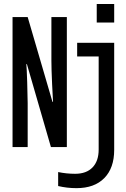

<svg xmlns="http://www.w3.org/2000/svg" viewBox="-20 -745 640 972"><path d="M237.8 -0.5 116.2 -420.4H113.3Q115.2 -405.3 117.7 -327.9Q120.1 -250.5 120.1 -222.7V-0.5H43.5V-658.7H120.1L245.6 -229.5H248.5Q247.1 -242.2 243.7 -320.6Q240.2 -398.9 240.2 -437.5V-658.7H318.4V-0.5ZM558.1 13.7Q558.1 105.5 508.1 156.5Q458 207.5 367.2 207.5Q319.3 207.5 274.4 196.8V126Q316.4 134.8 360.4 134.8Q417.5 134.8 448.5 102.5Q479.5 70.3 479.5 12.2V-459H370.6V-528.3H558.1ZM469.7 -630.9V-724.6H558.1V-630.9Z"/></svg>

Font: Cousine
Style: Regular
Weight: 400
Monospace: yes
Designer: Steve Matteson
Foundry: Monotype Imaging Inc.
Version: Version 1.21